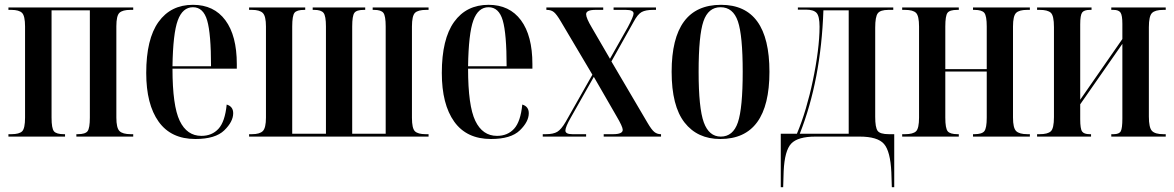

<svg xmlns="http://www.w3.org/2000/svg" viewBox="-20 -567 4873 797"><path d="M15 0H250V-10H245Q214 -10 204 -22Q194 -34 194 -79V-524H353V-79Q353 -35 343.5 -22.5Q334 -10 303 -10H297V0H533V-10H523Q489 -10 476 -23Q463 -36 463 -79V-458Q463 -502 476 -514Q489 -526 521 -526H533V-536H15V-526H27Q59 -526 71.5 -513.5Q84 -501 84 -457V-79Q84 -34 72 -22Q60 -10 27 -10H15Z M791 10Q874 10 911 -26Q948 -62 948 -97Q948 -125 921 -133Q914 -62 887 -32.5Q860 -3 816 -3Q756 -3 726 -65.5Q696 -128 696 -282H963V-301Q963 -419 915.5 -483Q868 -547 781 -547Q689 -547 638 -476Q587 -405 587 -264Q587 -134 638.5 -62Q690 10 791 10ZM696 -292Q698 -428 718 -482.5Q738 -537 781 -537Q824 -537 840 -482Q856 -427 856 -292Z M1014 0H1759V-10H1747Q1715 -10 1702.5 -22Q1690 -34 1690 -78V-457Q1690 -501 1702.5 -513.5Q1715 -526 1749 -526H1759V-536H1527V-526H1533Q1562 -526 1571.5 -513.5Q1581 -501 1581 -457V-12H1442V-457Q1442 -501 1451 -513.5Q1460 -526 1490 -526H1496V-536H1278V-526H1285Q1313 -526 1323 -513.5Q1333 -501 1333 -457V-12H1193V-457Q1193 -502 1202.5 -514Q1212 -526 1243 -526H1247V-536H1014V-526H1026Q1058 -526 1071 -513Q1084 -500 1084 -457V-79Q1084 -36 1071 -23Q1058 -10 1026 -10H1014Z M2018 10Q2101 10 2138 -26Q2175 -62 2175 -97Q2175 -125 2148 -133Q2141 -62 2114 -32.5Q2087 -3 2043 -3Q1983 -3 1953 -65.5Q1923 -128 1923 -282H2190V-301Q2190 -419 2142.5 -483Q2095 -547 2008 -547Q1916 -547 1865 -476Q1814 -405 1814 -264Q1814 -134 1865.5 -62Q1917 10 2018 10ZM1923 -292Q1925 -428 1945 -482.5Q1965 -537 2008 -537Q2051 -537 2067 -482Q2083 -427 2083 -292Z M2233 0H2413V-10H2356Q2327 -10 2327 -25Q2327 -40 2350 -80L2445 -248L2539 -85Q2565 -41 2565 -28Q2565 -10 2525 -10H2486V0H2724V-10H2723Q2708 -10 2696.5 -19Q2685 -28 2668 -57L2518 -312L2610 -476Q2627 -508 2643.5 -517Q2660 -526 2691 -526H2703V-536H2527V-526H2578Q2610 -526 2610 -511Q2610 -499 2586 -454L2512 -323L2437 -452Q2413 -492 2413 -508Q2413 -526 2452 -526H2484V-536H2248V-526H2250Q2268 -526 2279.5 -516.5Q2291 -507 2308 -478L2439 -257L2328 -61Q2310 -30 2293.5 -20Q2277 -10 2246 -10H2233Z M2970 10Q3174 10 3174 -269Q3174 -547 2973 -547Q2768 -547 2768 -269Q2768 -127 2821.5 -58.5Q2875 10 2970 10ZM2972 0Q2923 0 2901.5 -59Q2880 -118 2880 -269Q2880 -420 2900 -478.5Q2920 -537 2971 -537Q3023 -537 3043 -478.5Q3063 -420 3063 -269Q3063 -118 3043 -59Q3023 0 2972 0Z M3221 210H3231L3233 144Q3237 58 3264.5 29Q3292 0 3365 0H3548Q3623 0 3649.5 30.5Q3676 61 3680 148L3682 210H3692V-10H3670Q3633 -10 3623 -24Q3613 -38 3613 -82V-452Q3613 -497 3623.5 -511.5Q3634 -526 3668 -526H3688V-536H3292V-527H3325Q3357 -527 3369.5 -513.5Q3382 -500 3382 -456Q3382 -410 3374.5 -351.5Q3367 -293 3354 -232Q3342 -174 3325 -116.5Q3308 -59 3288 -12H3221ZM3300 -12Q3388 -235 3398 -524H3503V-12Z M3725 0H3960V-10H3955Q3924 -10 3914 -22Q3904 -34 3904 -79V-270H4076V-79Q4076 -35 4066 -22.5Q4056 -10 4025 -10H4019V0H4255V-10H4245Q4211 -10 4198 -23Q4185 -36 4185 -79V-457Q4185 -501 4198 -513.5Q4211 -526 4243 -526H4255V-536H4019V-526H4025Q4056 -526 4066 -513.5Q4076 -501 4076 -457V-280H3904V-457Q3904 -501 3913 -513.5Q3922 -526 3953 -526H3960V-536H3725V-526H3737Q3770 -526 3782.5 -513.5Q3795 -501 3795 -457V-79Q3795 -34 3782.5 -22Q3770 -10 3737 -10H3725Z M4285 0H4509V-10H4503Q4480 -10 4472 -21Q4464 -32 4464 -72V-134L4639 -385V-75Q4639 -35 4632.5 -22.5Q4626 -10 4603 -10H4593V0H4819V-10H4809Q4775 -10 4762 -23.5Q4749 -37 4749 -83V-454Q4749 -500 4762 -513Q4775 -526 4809 -526H4819V-536H4593V-526H4602Q4624 -526 4631.5 -514.5Q4639 -503 4639 -468V-405L4464 -153V-466Q4464 -504 4472 -515Q4480 -526 4504 -526H4511V-536H4285V-526H4296Q4329 -526 4342 -514Q4355 -502 4355 -455V-81Q4355 -34 4342 -22Q4329 -10 4296 -10H4285Z"/></svg>

Font: Noto Serif Display Condensed Semi
Style: Regular
Weight: 600
Width: 3
Designer: Monotype Design Team
Foundry: Monotype Imaging Inc.
Version: Version 1.900